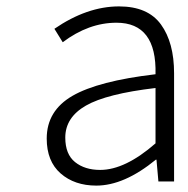

<svg xmlns="http://www.w3.org/2000/svg" viewBox="-20 -567 587 600"><path d="M281 13Q213 13 169.5 -25Q126 -63 126 -134Q126 -221 206.5 -267.5Q287 -314 466 -335Q470 -496 344 -496Q257 -496 176 -435L150 -477Q252 -547 352 -547Q442 -547 483 -490.5Q524 -434 524 -338V0H475L469 -68H467Q368 13 281 13ZM293 -36Q371 -36 466 -119V-292Q313 -274 248.5 -237Q184 -200 184 -137Q184 -85 214.5 -60.5Q245 -36 293 -36Z"/></svg>

Font: NotoSansHansLight
Style: Regular
Weight: 300
Designer: Ryoko NISHIZUKA  (kana & ideographs); Paul D. Hunt (Latin, Greek & Cyrillic); Wenlong ZHANG  (bopomofo); Sandoll Communi
Foundry: Adobe Systems Incorporated
Version: Version 1.00;December 8, 2021;FontCreator 13.0.0.2675 64-bit